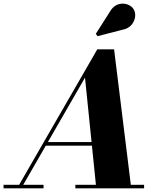

<svg xmlns="http://www.w3.org/2000/svg" viewBox="-68 -1036 882 1056"><path d="M26 0 467 -764.5H559.5L654 0H461.5L399.5 -609L48.5 0ZM-48.5 0V-19.5H171.5V0ZM346.5 0V-19.5H724.5V0ZM182.5 -235V-254.5H511V-235ZM468.5 -837 459 -850 538 -974Q551 -996 569 -1006Q587 -1016 605.8 -1016Q624.5 -1016 640.2 -1008.5Q656 -1001 664.5 -989Q678 -969.5 675.2 -944.5Q672.5 -919.5 655 -899Q637.5 -878.5 606 -872.5Z"/></svg>

Font: Bodoni Moda 11pt ExtraBold
Style: Italic
Weight: 800
Italic angle: -13°
Version: Version 2.004